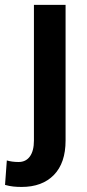

<svg xmlns="http://www.w3.org/2000/svg" viewBox="-62 -548 356 782"><path d="M76.2 -528.3H205.1V24.4Q205.1 115.7 157.5 164.6Q109.9 213.4 25.9 213.4Q7.8 213.4 -8.1 211.7Q-23.9 210 -41.5 205.1L-34.2 105.5Q-12.7 111.8 13.7 111.8Q43.5 111.8 59.8 89.1Q76.2 66.4 76.2 24.4Z"/></svg>

Font: Vazirmatn RD UI SemiBold
Style: Regular
Weight: 600
Designer: Saber Rastikerdar
Foundry: Saber Rastikerdar
Version: Version 33.003